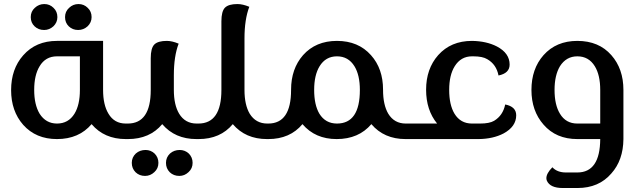

<svg xmlns="http://www.w3.org/2000/svg" viewBox="-20 -691 3152 954"><path d="M377 -411.1H263.2Q206.1 -411.1 176.8 -361.8Q149.9 -317.9 149.9 -244.1Q149.9 -170.9 176.8 -126Q208 -77.1 263.2 -77.1Q319.8 -77.1 350.1 -126Q377 -169.9 377 -244.1ZM609.9 -77.1V0H605Q498 0 435.1 -74.2Q372.1 0 263.2 0Q158.2 0 95.2 -70.8Q35.2 -139.2 35.2 -243.2Q35.2 -348.1 95.2 -416Q158.2 -487.8 263.2 -487.8H492.2V-244.1Q492.2 -169.9 519 -126Q547.9 -77.1 605 -77.1ZM321.8 -560.1Q303.2 -578.1 303.2 -606Q303.2 -633.8 323.2 -651.9Q342.8 -670.9 370.1 -670.9Q397 -670.9 416 -651.9Q435.1 -633.8 435.1 -606Q435.1 -579.1 415 -560.1Q395 -542 368.2 -542Q340.8 -542 321.8 -560.1ZM151.9 -560.1Q132.8 -578.1 132.8 -606Q132.8 -633.8 152.8 -651.9Q172.9 -670.9 200.2 -670.9Q227.1 -670.9 246.1 -651.9Q265.1 -633.8 265.1 -606Q265.1 -579.1 245.1 -560.1Q225.1 -542 199.2 -542Q170.9 -542 151.9 -560.1Z M823.7 165Q804.7 146 804.7 118.2Q804.7 90.8 824.7 71.8Q844.7 54.2 873 54.2Q898.9 54.2 918 71.8Q937 90.8 937 118.2Q937 146 917 164.1Q897 183.1 871.1 183.1Q842.8 183.1 823.7 165ZM653.8 165Q634.8 146 634.8 118.2Q634.8 90.8 654.8 71.8Q674.8 54.2 703.1 54.2Q729 54.2 748 71.8Q767.1 90.8 767.1 118.2Q767.1 146 747.1 164.1Q727.1 183.1 700.7 183.1Q672.9 183.1 653.8 165ZM965.8 -77.1V0H956.1Q849.1 0 786.1 -74.2Q724.1 0 615.7 0H606V-77.1H614.7Q729 -77.1 729 -244.1V-401.9Q729 -452.1 747.1 -470.2Q765.1 -487.8 809.1 -487.8Q835 -487.8 867.7 -474.1Q843.8 -412.1 843.8 -316.9V-244.1Q843.8 -169.9 870.1 -126Q899.9 -77.1 957 -77.1Z M1312 -77.1V0H1306.6Q1199.7 0 1136.7 -74.2Q1074.7 0 966.8 0H961.9V-77.1H965.8Q1080.1 -77.1 1080.1 -244.1V-585Q1080.1 -634.8 1097.7 -652.8Q1115.7 -670.9 1159.7 -670.9Q1186 -670.9 1218.8 -657.2Q1194.8 -595.2 1194.8 -500V-244.1Q1194.8 -169.9 1220.7 -126Q1251 -77.1 1308.1 -77.1Z M1654.3 -77.1Q1768.1 -77.1 1768.1 -244.1Q1768.1 -317.9 1741.2 -361.8Q1710.9 -411.1 1654.3 -411.1Q1598.1 -411.1 1567.9 -361.8Q1541 -317.9 1541 -244.1Q1541 -169.9 1566.9 -126Q1597.2 -77.1 1654.3 -77.1ZM2000 -77.1V0H1995.1Q1888.2 0 1825.2 -74.2Q1762.2 0 1652.8 0Q1545.9 0 1482.9 -74.2Q1420.9 0 1313 0H1308.1V-77.1H1313Q1426.3 -77.1 1426.3 -244.1V-245.1Q1426.3 -349.1 1485.8 -417Q1548.8 -487.8 1654.3 -487.8Q1760.3 -487.8 1823.2 -417Q1883.3 -350.1 1883.3 -245.1V-244.1Q1883.3 -169.9 1909.2 -126Q1939 -77.1 1996.1 -77.1Z M2490.2 -171.9Q2544.9 -161.1 2544.9 -118.2Q2544.9 -62 2481.9 -27.8Q2430.2 -1 2358.9 0H1996.1V-77.1H2151.9Q2097.2 -144 2097.2 -245.1Q2097.2 -349.1 2157.2 -417Q2220.2 -487.8 2325.2 -487.8Q2397 -486.8 2449.2 -460Q2512.2 -426.8 2512.2 -370.1Q2512.2 -327.1 2457 -315.9Q2446.3 -371.1 2400.9 -397Q2377.9 -411.1 2332 -411.1H2325.2Q2270 -411.1 2239.3 -361.8Q2211.9 -317.9 2211.9 -244.1Q2211.9 -169.9 2238.3 -126Q2268.1 -77.1 2325.2 -77.1H2365.2Q2412.1 -77.1 2435.1 -90.8Q2479 -117.2 2490.2 -171.9Z M2962.4 -244.1Q2962.4 -317.9 2935.5 -361.8Q2905.3 -411.1 2848.6 -411.1Q2793.5 -411.1 2762.2 -361.8Q2735.4 -316.9 2735.4 -244.1Q2735.4 -169.9 2762.2 -126Q2791.5 -77.1 2848.6 -77.1H2962.4ZM2848.6 -487.8Q2955.6 -487.8 3017.6 -417Q3077.6 -349.1 3077.6 -244.1V0Q3076.7 105 3017.6 170.9Q2955.6 243.2 2849.6 243.2H2776.4Q2713.4 243.2 2697.3 207Q2694.8 200.7 2694.8 194.3Q2694.8 170.4 2724.6 140.1Q2748.5 166 2792 166H2848.6Q2961.4 166 2962.4 0H2848.6Q2742.7 0 2680.7 -71.8Q2620.6 -140.1 2620.6 -244.1Q2620.6 -349.1 2680.7 -417Q2743.7 -487.8 2848.6 -487.8Z"/></svg>

Font: Sukar
Style: Bold
Weight: 700
Designer: Dario Muhafara - Ghiath Alsory
Foundry: Dario Muhafara - Ghiath Alsory
Version: Version 1.00 March 27, 2016, initial release